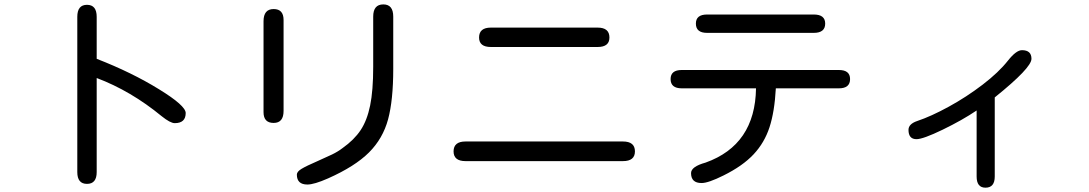

<svg xmlns="http://www.w3.org/2000/svg" viewBox="-20 -786 5040 889"><path d="M337.9 10.7V-708Q337.9 -763.7 382.8 -763.7Q427.7 -763.7 427.7 -708V-513.7Q590.8 -450.2 715.8 -373Q839.8 -296.9 839.8 -262.7Q839.8 -215.8 789.1 -215.8Q768.6 -215.8 728.5 -248Q585.9 -365.2 427.7 -424.8V10.7Q427.7 65.4 382.8 65.4Q337.9 65.4 337.9 10.7Z M1354.5 22.5Q1354.5 8.8 1376.5 -4.4Q1398.4 -17.6 1448.2 -39.1Q1490.2 -57.6 1517.6 -70.8Q1544.9 -84 1566.4 -100.6Q1620.1 -138.7 1649.9 -183.6Q1679.7 -228.5 1693.8 -297.4Q1708 -366.2 1708 -476.6V-709Q1708 -765.6 1754.9 -765.6Q1800.8 -765.6 1800.8 -709V-466.8Q1800.8 -322.3 1776.9 -233.4Q1752.9 -144.5 1688.5 -80.1Q1624 -15.6 1499 40Q1434.6 68.4 1403.3 68.4Q1354.5 68.4 1354.5 22.5ZM1200.2 -266.6V-687.5Q1200.2 -744.1 1247.1 -744.1Q1293 -744.1 1293 -693.4V-272.5Q1293 -216.8 1247.1 -216.8Q1200.2 -216.8 1200.2 -266.6Z M2080.1 -85Q2080.1 -130.9 2135.7 -130.9H2864.3Q2919.9 -130.9 2919.9 -85Q2919.9 -40 2864.3 -40H2135.7Q2080.1 -40 2080.1 -85ZM2198.2 -612.3Q2198.2 -658.2 2252.9 -658.2H2747.1Q2801.8 -658.2 2801.8 -612.3Q2801.8 -568.4 2747.1 -568.4H2252.9Q2198.2 -568.4 2198.2 -612.3Z M3179.7 15.6Q3179.7 -14.6 3247.1 -33.2Q3476.6 -115.2 3480.5 -377H3136.7Q3085 -377 3085 -419.9Q3085 -461.9 3136.7 -461.9H3864.3Q3916 -461.9 3916 -419.9Q3916 -377 3864.3 -377H3572.3Q3566.4 -268.6 3543 -196.8Q3519.5 -125 3469.2 -71.3Q3418.9 -17.6 3330.1 26.4Q3259.8 61.5 3228.5 61.5Q3179.7 61.5 3179.7 15.6ZM3202.1 -676.8Q3202.1 -718.8 3253.9 -718.8H3748Q3800.8 -718.8 3800.8 -676.8Q3800.8 -633.8 3748 -633.8H3253.9Q3202.1 -633.8 3202.1 -676.8Z M4502 31.2V-274.4Q4435.5 -229.5 4344.7 -185.5Q4253.9 -141.6 4223.6 -141.6Q4186.5 -141.6 4186.5 -184.6Q4186.5 -211.9 4226.6 -225.6Q4291 -247.1 4373 -292Q4455.1 -336.9 4529.8 -394Q4604.5 -451.2 4647.5 -505.9Q4685.5 -553.7 4711.9 -553.7Q4755.9 -553.7 4755.9 -513.7Q4755.9 -471.7 4585.9 -335V31.2Q4585.9 83 4543 83Q4502 83 4502 31.2Z"/></svg>

Font: jf-openhuninn-2.1
Style: Regular
Weight: 400
Designer: [Kosugi Maru]
Designed by MOTOYA      

[Varela Round]
Joe Prince (Latin component); Avraham Cornfeld (Hebrew component)
Foundry: justfont Co., Ltd.
Version: 2.1